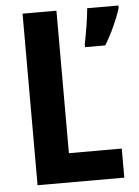

<svg xmlns="http://www.w3.org/2000/svg" viewBox="-52 -755 575 796"><g transform="rotate(-5 235.5 -357.0)"><path d="M72 0H433V-121H213V-714H72ZM471 -703V-713H341C338 -675 325 -598 318 -566V-553H402C430 -598 456 -655 471 -703Z"/></g></svg>

Font: Noto Sans Ethiopic Condensed
Style: Bold
Weight: 700
Width: 3
Designer: Monotype Design Team
Foundry: Monotype Imaging Inc.
Version: Version 2.102